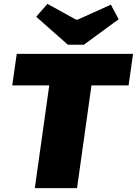

<svg xmlns="http://www.w3.org/2000/svg" viewBox="-20 -967 704 987"><path d="M473 -690 376 0H159L256 -690ZM664 -690 641 -528H43L66 -690ZM550 -943 590 -868 411 -737H329L166 -881L224 -947L371 -866H379Z"/></svg>

Font: Exo 2 Black
Style: Italic
Weight: 900
Italic angle: -8°
Designer: Natanael Gama
Foundry: Natanael Gama
Version: Version 2.010